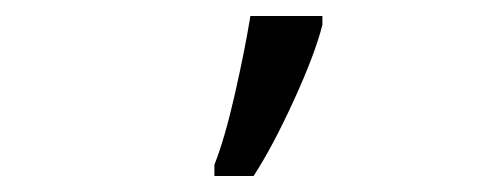

<svg xmlns="http://www.w3.org/2000/svg" viewBox="-20 -826 617 240"><path d="M297 -606Q321 -643 347.5 -701Q374 -759 383 -795V-806H293Q286 -763 273.5 -708Q261 -653 248 -620V-606Z"/></svg>

Font: OpenSansMMV
Style: Regular
Weight: 400
Designer: Steve Matteson
Foundry: Ascender Corporation
Version: Version 4.000